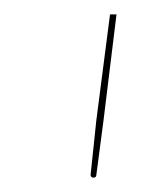

<svg xmlns="http://www.w3.org/2000/svg" viewBox="-20 -720 216 267"><path d="M142 -700 124 -553 114 -477Q114 -473 110 -473Q106 -473 106 -477L114 -553L133 -700Z"/></svg>

Font: Lato Hairline
Style: Italic
Weight: 100
Italic angle: -7°
Designer: Lukasz Dziedzic
Foundry: tyPoland Lukasz Dziedzic
Version: Version 2.007; 2014-02-27